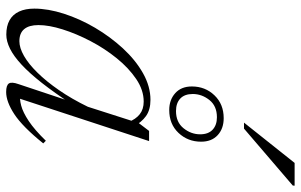

<svg xmlns="http://www.w3.org/2000/svg" viewBox="-197 -771 978 624"><g transform="rotate(90 292.0 -459.0)"><path d="M253.5 -30.5 311 -203H318.5Q281.5 -147 249.8 -106.5Q218 -66 190.2 -40.2Q162.5 -14.5 138.2 -2.5Q114 9.5 92.5 9.5Q64.5 9.5 45.8 -1Q27 -11.5 17.5 -32Q8 -52.5 8 -81.5Q8 -126 24.5 -177.5Q41 -229 70.2 -278.8Q99.5 -328.5 137.2 -369.5Q175 -410.5 218 -434.8Q261 -459 304.5 -459Q337 -459 357.2 -444.5Q377.5 -430 392 -403L377 -386.5Q367.5 -411.5 351.2 -424.2Q335 -437 310 -437Q273 -437 237 -412.8Q201 -388.5 169.2 -349.2Q137.5 -310 113.5 -264Q89.5 -218 75.5 -173.5Q61.5 -129 61.5 -95Q61.5 -64.5 74.5 -48.8Q87.5 -33 114 -33Q135.5 -33 161.8 -48Q188 -63 216.2 -91.8Q244.5 -120.5 273 -161.8Q301.5 -203 327 -255.5L380 -421L405.5 -454.5H438.5L296 -20L285 -36Q301 -33 323 -38.8Q345 -44.5 373.5 -63.5Q402 -82.5 437.5 -119L446 -110.5Q391.5 -43 351 -16.5Q310.5 10 279 10Q257 10 251.2 1Q245.5 -8 253.5 -30.5ZM364 -697Q398 -697 419.2 -677.5Q440.5 -658 440.5 -623.5Q440.5 -580.5 412 -550.2Q383.5 -520 337.5 -520Q304.5 -520 282.8 -539.5Q261 -559 261 -593.5Q261 -637 289.8 -667Q318.5 -697 364 -697ZM341 -542Q377 -542 396.8 -566.5Q416.5 -591 416.5 -620.5Q416.5 -647 401.5 -661Q386.5 -675 361 -675Q324.5 -675 305 -650.5Q285.5 -626 285.5 -596.5Q285.5 -570 300.2 -556Q315 -542 341 -542ZM378.5 -763 509.5 -927.5H583.5L583 -921.5L398 -763Z"/></g></svg>

Font: Newsreader 36pt Light
Style: Italic
Weight: 300
Italic angle: -17°
Designer: Hugues Gentile
Foundry: Production Type
Version: Version 1.003